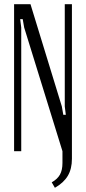

<svg xmlns="http://www.w3.org/2000/svg" viewBox="-20 -719 408 913"><path d="M288 -213V-699H322V36Q322 84 302.5 117Q283 150 241 174L226 148Q253 133 265 111.5Q277 90 277 56V0L95 -588L88 -628H76L81 -588V0H47V-699H125L274 -213L281 -173H293Z"/></svg>

Font: Moniqa Paragraph
Style: Regular
Weight: 400
Designer: Rajesh Rajput
Foundry: Rajesh Rajput
Version: Version 1.000